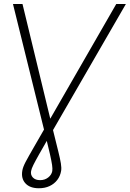

<svg xmlns="http://www.w3.org/2000/svg" viewBox="-20 -748 665 983"><path d="M46.4 -727.5H95.2L254.4 -69.8Q269.5 -8.8 278.8 28.8Q288.1 66.4 291.7 88.9Q295.4 111.3 293 126.5Q288.6 153.3 273.2 173.3Q257.8 193.4 233.9 204.6Q210 215.8 179.2 215.8Q133.3 215.8 110.4 190.9Q87.4 166 94.2 126Q95.7 116.7 99.6 106.2Q103.5 95.7 110.8 81.5Q118.2 67.4 129.4 47.6Q140.6 27.8 156.2 0.7Q171.9 -26.4 192.9 -63L575.2 -727.5H624.5L231.9 -48.3Q200.2 6.8 180.4 41.7Q160.6 76.7 150.9 96.4Q141.1 116.2 139.2 127.9Q135.7 147.5 148.4 160.9Q161.1 174.3 185.5 174.3Q209.5 174.3 226.8 160.6Q244.1 147 247.6 127.9Q249.5 116.2 246.6 96.4Q243.7 76.7 235.6 40.5Q227.5 4.4 212.9 -54.2Z"/></svg>

Font: Inter 28pt ExtraLight
Style: Italic
Weight: 250
Italic angle: -9.3988°
Designer: Rasmus Andersson
Foundry: rsms
Version: Version 4.001;git-66647c0bb